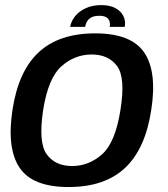

<svg xmlns="http://www.w3.org/2000/svg" viewBox="-20 -730 661 754"><path d="M249.5 4.5Q391 4.5 471 -70.5Q551 -145.5 574 -298.5Q597.5 -449 546.2 -524Q495 -599 353.5 -599Q212 -599 132 -524.8Q52 -450.5 29 -298.5Q6 -147 57 -71.2Q108 4.5 249.5 4.5ZM263 -78Q197 -78 163.5 -124Q130 -170 149.5 -298Q169.5 -424.5 221.8 -470.2Q274 -516 340 -516Q406 -516 439.8 -470.5Q473.5 -425 453 -298Q433 -170.5 381 -124.2Q329 -78 263 -78ZM378 -710Q343.5 -710 317.5 -698.2Q291.5 -686.5 275.5 -667Q259.5 -647.5 255.5 -624.5H314.5Q316.5 -637.5 322.8 -647.2Q329 -657 340.5 -662.5Q352 -668 370.5 -668Q387 -668 396.8 -662.5Q406.5 -657 409.8 -647.2Q413 -637.5 411 -624.5H470Q474 -647.5 464.5 -667Q455 -686.5 433 -698.2Q411 -710 378 -710Z"/></svg>

Font: Anybody UltraCondensed Thin Medium
Style: Italic
Weight: 500
Italic angle: -10°
Version: Version 1.111